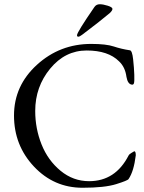

<svg xmlns="http://www.w3.org/2000/svg" viewBox="-20 -870 680 905"><path d="M367 -706Q355 -697 349 -697Q343 -697 343 -704Q343 -718 425 -837Q434 -850 450 -850Q466 -850 488 -843Q510 -836 510 -828Q510 -820 497 -808Q452 -770 367 -706ZM620 -138Q611 -63 586 -26Q582 -19 527.5 -2Q473 15 369 15Q234 15 140 -85Q46 -185 46 -325.5Q46 -466 154 -564.5Q262 -663 410 -663Q480 -663 516 -651Q552 -639 592 -633Q603 -632 607.5 -590.5Q612 -549 613 -517.5Q614 -486 611.5 -478Q609 -470 602 -471Q582 -473 576 -508Q570 -554 541 -581Q490 -632 388.5 -632Q287 -632 216.5 -546.5Q146 -461 146 -347Q146 -264 176 -189Q206 -114 265.5 -65Q325 -16 400 -16Q524 -16 586 -137Q590 -144 600 -149.5Q610 -155 611 -156Q612 -157 613 -157Q620 -157 620 -138Z"/></svg>

Font: EB Garamond
Style: Regular
Weight: 400
Version: Version 0.012